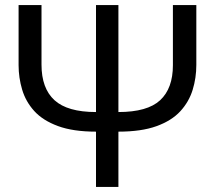

<svg xmlns="http://www.w3.org/2000/svg" viewBox="-20 -734 844 754"><path d="M751 -714V-479Q751 -428 736.5 -381Q722 -334 688 -297Q654 -260 594.5 -238.5Q535 -217 445 -217V0H357V-217Q267 -217 207.5 -239Q148 -261 114.5 -298Q81 -335 67 -382Q53 -429 53 -478V-714H143V-480Q143 -387 194 -340.5Q245 -294 357 -294V-714H445V-294Q559 -294 609 -340.5Q659 -387 659 -478V-714Z"/></svg>

Font: Noto IKEA Simplified Chinese
Style: Regular
Weight: 400
Designer: Monotype Design Team
Foundry: Monotype Imaging Inc.
Version: Version 1.100